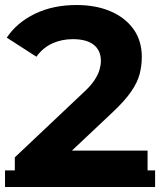

<svg xmlns="http://www.w3.org/2000/svg" viewBox="-26 -732 638 765"><path d="M33 0V-105L303 -360Q335 -389 350 -412Q365 -435 370.5 -454Q376 -473 376 -489Q376 -531 347.5 -553.5Q319 -576 264 -576Q220 -576 182.5 -559Q145 -542 119 -506L1 -582Q41 -642 113 -677Q185 -712 279 -712Q357 -712 415.5 -686.5Q474 -661 506.5 -615Q539 -569 539 -505Q539 -471 530.5 -437.5Q522 -404 496.5 -367Q471 -330 422 -284L198 -73L167 -132H562V0ZM-6 13V-53H592V13Z"/></svg>

Font: Montserrat Underline Thin
Style: Bold
Weight: 700
Version: Version 9.000